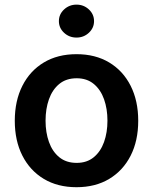

<svg xmlns="http://www.w3.org/2000/svg" viewBox="-20 -782 648 813"><path d="M304 10.7Q224.1 10.7 165.5 -24.5Q106.9 -59.7 74.8 -122.9Q42.6 -186.1 42.6 -270.6Q42.6 -355.1 74.8 -418.7Q106.9 -482.2 165.5 -517.4Q224.1 -552.6 304 -552.6Q383.9 -552.6 442.5 -517.4Q501.1 -482.2 533.2 -418.7Q565.3 -355.1 565.3 -270.6Q565.3 -186.1 533.2 -122.9Q501.1 -59.7 442.5 -24.5Q383.9 10.7 304 10.7ZM304.7 -92.3Q348 -92.3 377.1 -116.3Q406.2 -140.3 420.6 -180.8Q435 -221.2 435 -271Q435 -321 420.6 -361.7Q406.2 -402.3 377.1 -426.5Q348 -450.6 304.7 -450.6Q260.3 -450.6 231 -426.5Q201.7 -402.3 187.3 -361.7Q172.9 -321 172.9 -271Q172.9 -221.2 187.3 -180.8Q201.7 -140.3 231 -116.3Q260.3 -92.3 304.7 -92.3ZM304 -622.9Q273.1 -622.9 251.2 -643.3Q229.4 -663.7 229.4 -692.5Q229.4 -721.6 251.4 -742Q273.4 -762.4 304 -762.4Q334.5 -762.4 356.4 -742Q378.2 -721.6 378.2 -692.5Q378.2 -663.7 356.4 -643.3Q334.5 -622.9 304 -622.9Z"/></svg>

Font: InterMG SemiBold
Style: Regular
Weight: 600
Designer: Rasmus Andersson
Foundry: rsms
Version: Version 3.019;December 26, 2023;FontCreator 15.0.0.2955 64-b